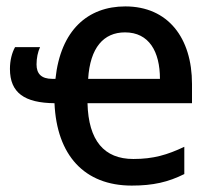

<svg xmlns="http://www.w3.org/2000/svg" viewBox="-20 -569 664 599"><path d="M371 -549C254 -549 169 -475 153 -323H143C109 -323 94 -339 94 -368C94 -388 98 -407 105 -422H27C17 -404 11 -380 11 -354C11 -279 57 -248 150 -247C157 -85 243 10 391 10C458 10 505 -1 555 -26V-111C502 -86 459 -73 396 -73C305 -73 256 -130 253 -247H579V-307C579 -451 504 -549 371 -549ZM370 -468C445 -468 479 -408 479 -323H255C261 -420 303 -468 370 -468Z"/></svg>

Font: Noto Sans SemiCondensed Medium
Style: Regular
Weight: 500
Width: 4
Designer: Monotype Design Team
Foundry: Monotype Imaging Inc.
Version: Version 2.013